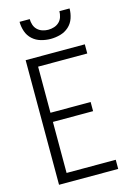

<svg xmlns="http://www.w3.org/2000/svg" viewBox="-140 -1025 755 1094"><g transform="rotate(-15 237.5 -477.5)"><path d="M67 0V-735H416V-681H126V-409H363V-355H126V-54H416V0ZM237 -815Q209 -815 180.5 -823Q152 -831 130.5 -850.5Q109 -870 99.5 -898Q90 -926 90 -955H150Q150 -938 155.5 -921Q161 -904 173.5 -892Q186 -880 203 -874.5Q220 -869 237 -869Q255 -869 272 -874.5Q289 -880 301.5 -892Q314 -904 319.5 -921Q325 -938 325 -955H385Q385 -926 375.5 -898Q366 -870 344.5 -850.5Q323 -831 294.5 -823Q266 -815 237 -815Z"/></g></svg>

Font: Iosevka QP Light
Style: Regular
Weight: 300
Designer: Belleve Invis
Foundry: Belleve Invis
Version: Version 20.0.0; ttfautohint (v1.8.4)